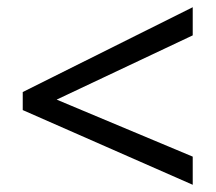

<svg xmlns="http://www.w3.org/2000/svg" viewBox="-20 -628 598 532"><path d="M43 -323V-373L514 -608V-530L137 -352L514 -194V-116Z"/></svg>

Font: Noto Sans Adlam Unjoined New
Style: Regular
Weight: 400
Designer: Mark Jamra, Neil Patel
Foundry: JamraPatel LLC
Version: Version 3.000